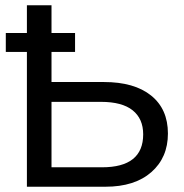

<svg xmlns="http://www.w3.org/2000/svg" viewBox="-20 -708 696 728"><path d="M2 -583H82V-688H175.3V-583H264.6V-511.2H175.3V-397H374Q489.3 -397 553 -345.7Q616.7 -294.4 616.7 -201.7Q616.7 -110.4 553.7 -55.2Q490.7 0 379.9 0H82V-511.2H2ZM522.9 -198.7Q522.9 -257.8 482.9 -289.8Q442.9 -321.8 362.8 -321.8H175.3V-73.7H366.7Q522.9 -73.7 522.9 -198.7Z"/></svg>

Font: Arial
Style: Regular
Weight: 400
Designer: Steve Matteson
Foundry: Ascender Corporation
Version: Version 2.00.3